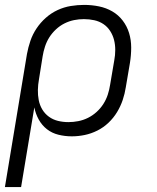

<svg xmlns="http://www.w3.org/2000/svg" viewBox="-21 -548 641 783"><path d="M-1 215 89 -328Q94 -355 103 -381.5Q112 -408 128 -432Q144 -456 166 -475.5Q188 -495 214 -507Q240 -519 267.5 -523.5Q295 -528 322 -528Q353 -528 382.5 -522Q412 -516 437 -501.5Q462 -487 479.5 -464Q497 -441 505.5 -413Q514 -385 514 -354Q514 -323 509 -292L492 -192Q488 -166 479.5 -140.5Q471 -115 456.5 -91Q442 -67 421.5 -47.5Q401 -28 376 -15.5Q351 -3 324.5 2.5Q298 8 272 8Q244 8 217.5 1.5Q191 -5 170.5 -21Q150 -37 137 -60.5Q124 -84 119 -110L65 215ZM258 -50Q278 -50 298.5 -54Q319 -58 338 -67.5Q357 -77 373 -91.5Q389 -106 400.5 -124Q412 -142 418.5 -162Q425 -182 428 -202L445 -302Q449 -323 449 -344.5Q449 -366 444 -385.5Q439 -405 428 -422Q417 -439 400.5 -450Q384 -461 363.5 -465.5Q343 -470 321 -470Q301 -470 281 -466Q261 -462 242 -452.5Q223 -443 207 -428Q191 -413 180 -395.5Q169 -378 162.5 -358Q156 -338 153 -319L138 -225Q134 -203 133.5 -181.5Q133 -160 137 -139.5Q141 -119 151.5 -101.5Q162 -84 178.5 -72Q195 -60 215.5 -55Q236 -50 258 -50Z"/></svg>

Font: Iosevka SS04 Light Extended
Style: Italic
Weight: 300
Width: 7
Italic angle: -9°
Monospace: yes
Designer: Belleve Invis
Foundry: Belleve Invis
Version: Version 19.0.0; ttfautohint (v1.8.4)